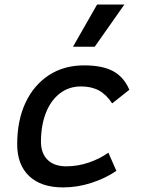

<svg xmlns="http://www.w3.org/2000/svg" viewBox="-20 -815 626 845"><path d="M271.5 -83Q322.3 -83 370.8 -99.6Q419.4 -116.2 457 -143.1L492.2 -63Q444.3 -30.3 382.8 -10.3Q321.3 9.8 257.3 9.8Q161.1 9.8 108.4 -40Q55.7 -89.8 55.7 -180.2Q55.7 -285.2 92.3 -363Q128.9 -440.9 195.1 -484.1Q261.2 -527.3 350.1 -527.3Q430.2 -527.3 477.5 -502Q524.9 -476.6 549.3 -419.9L473.6 -359.9Q448.2 -398.9 415.5 -416.7Q382.8 -434.6 336.4 -434.6Q283.7 -434.6 243.9 -404.3Q204.1 -374 182.4 -319.3Q160.6 -264.6 160.2 -190.9Q160.6 -139.6 189.7 -111.3Q218.8 -83 271.5 -83ZM301.3 -609.4 407.2 -794.9H527.3L397 -609.4Z"/></svg>

Font: CaskaydiaCove NFP
Style: Italic
Weight: 400
Italic angle: -10°
Designer: Aaron Bell
Foundry: Saja Typeworks
Version: Version 2111.001; VTT 6.35;Nerd Fonts 3.1.1